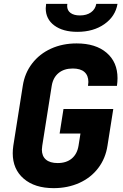

<svg xmlns="http://www.w3.org/2000/svg" viewBox="-20 -965 640 995"><path d="M46 -171Q46 -189 49 -210L98 -520Q108 -586 146.5 -636Q185 -686 244.5 -713Q304 -740 377 -740Q476 -740 532.5 -691.5Q589 -643 589 -560Q589 -541 586 -520H436Q438 -534 438 -540Q438 -574 417.5 -592Q397 -610 357 -610Q312 -610 283.5 -586.5Q255 -563 248 -520L199 -210Q197 -196 197 -190Q197 -156 218 -138Q239 -120 279 -120Q324 -120 352 -143.5Q380 -167 387 -210L397 -273H289L309 -400H567L537 -210Q527 -144 489 -94Q451 -44 391 -17Q331 10 258 10Q160 10 103 -39Q46 -88 46 -171ZM217 -922Q217 -929 219 -945H329Q328 -941 328 -934Q328 -911 345.5 -898Q363 -885 394 -885Q429 -885 451.5 -901Q474 -917 479 -945H589Q578 -880 521 -840Q464 -800 381 -800Q306 -800 261.5 -833Q217 -866 217 -922Z"/></svg>

Font: JetBrains Mono Extra Bold
Style: Italic
Weight: 800
Italic angle: -9°
Monospace: yes
Designer: Philipp Nurullin, Konstantin Bulenkov
Foundry: JetBrains
Version: 2.002